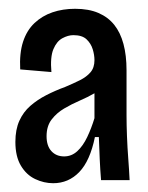

<svg xmlns="http://www.w3.org/2000/svg" viewBox="-20 -689 336 437"><path d="M101 -272Q80 -272 60 -281.5Q40 -291 27.5 -312Q15 -333 15 -366Q15 -394 24 -414Q33 -434 49 -448Q65 -462 85.5 -472.5Q106 -483 128 -491Q147 -499 162 -506.5Q177 -514 186 -524.5Q195 -535 195 -552Q195 -564 191 -577Q187 -590 177 -599.5Q167 -609 147 -609Q135 -609 122 -602Q109 -595 101.5 -577Q94 -559 97 -525L26 -531Q24 -568 32.5 -594Q41 -620 58.5 -636.5Q76 -653 99.5 -661Q123 -669 151 -669Q182 -669 204 -659.5Q226 -650 240 -632.5Q254 -615 261 -589Q268 -563 268 -529V-426Q268 -405 269 -379Q270 -353 272 -327Q274 -301 275 -279H210Q208 -304 207 -326.5Q206 -349 205 -377H196Q185 -323 160.5 -297.5Q136 -272 101 -272ZM126 -333Q143 -333 156 -345Q169 -357 178.5 -377Q188 -397 195 -420V-491L218 -499Q211 -486 195.5 -477Q180 -468 161.5 -460Q143 -452 126 -442Q109 -432 97.5 -417Q86 -402 86 -379Q86 -357 97 -345Q108 -333 126 -333Z"/></svg>

Font: Bricolage Grotesque 36pt Condensed
Style: Regular
Weight: 400
Width: 3
Designer: Mathieu Triay
Foundry: Atelier Triay
Version: Version 1.001;gftools[0.9.33.dev8+g029e19f]